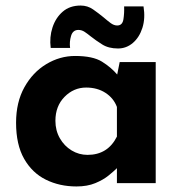

<svg xmlns="http://www.w3.org/2000/svg" viewBox="-20 -661 654 693"><path d="M256 12Q195 12 145.5 -12.5Q96 -37 67 -88Q38 -139 38 -218Q38 -292 68 -346Q98 -400 147 -429.5Q196 -459 251 -459Q315 -459 348 -438.5Q381 -418 403 -392L412 -437H542V0H402V-54Q392 -44 372.5 -28Q353 -12 324 0Q295 12 256 12ZM296 -102Q369 -102 402 -168V-275Q390 -307 360.5 -326Q331 -345 291 -345Q246 -345 213 -311.5Q180 -278 180 -225Q180 -190 196 -162Q212 -134 238.5 -118Q265 -102 296 -102ZM406 -486Q372 -486 349 -500.5Q326 -515 307 -530Q296 -539 285.5 -546Q275 -553 263 -553Q243 -553 236.5 -531.5Q230 -510 233 -488H163Q158 -527 169.5 -562Q181 -597 206.5 -619Q232 -641 271 -641Q296 -641 316 -627Q336 -613 353 -599Q367 -587 379 -578Q391 -569 403 -569Q422 -569 425.5 -591.5Q429 -614 428 -638H498Q505 -595 494 -560.5Q483 -526 459.5 -506Q436 -486 406 -486Z"/></svg>

Font: Reem Kufi Ink
Style: Bold
Weight: 700
Designer: Khaled Hosny
Version: Version 1.002